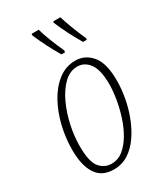

<svg xmlns="http://www.w3.org/2000/svg" viewBox="-193 -847 810 939"><g transform="rotate(-30 212.0 -378.0)"><path d="M165 10Q98 10 66.5 -38.5Q35 -87 35 -175Q35 -240 50.5 -305.5Q66 -371 96 -425.5Q126 -480 169 -513Q212 -546 266 -546Q320 -546 357 -502.5Q394 -459 394 -360Q394 -315 385 -264.5Q376 -214 357.5 -165.5Q339 -117 311.5 -77Q284 -37 247.5 -13.5Q211 10 165 10ZM169 -20Q206 -20 235 -43.5Q264 -67 286.5 -105.5Q309 -144 323.5 -189.5Q338 -235 345.5 -280.5Q353 -326 353 -363Q353 -444 326.5 -480Q300 -516 260 -516Q218 -516 184.5 -484Q151 -452 126.5 -400Q102 -348 89 -288Q76 -228 76 -171Q76 -84 102.5 -52Q129 -20 169 -20ZM345 -606Q298 -686 268 -758L269 -766H309Q318 -736 334 -694Q350 -652 367 -615L366 -606ZM223 -606Q176 -686 146 -758L147 -766H187Q195 -736 211.5 -694Q228 -652 245 -615L243 -606Z"/></g></svg>

Font: Noto Serif ExtraCondensed ExtraLight
Style: Italic
Weight: 200
Width: 2
Italic angle: -12°
Designer: Monotype Design Team
Foundry: Monotype Imaging Inc.
Version: Version 2.014; ttfautohint (v1.8.4.7-5d5b)